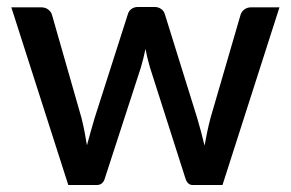

<svg xmlns="http://www.w3.org/2000/svg" viewBox="-20 -531 834 551"><path d="M782 -510 618.5 0H533Q518 0 512 -19.5L410.5 -337Q406.5 -350.5 403.2 -364Q400 -377.5 397.5 -390.5Q392 -363.5 384 -336.5L281 -19.5Q275.5 0 257.5 0H176L12.5 -510H97.5Q110 -510 118.2 -503.8Q126.5 -497.5 129 -489L214 -192Q219 -171.5 222.8 -152.2Q226.5 -133 229.5 -114Q234.5 -133 240 -152.2Q245.5 -171.5 251.5 -192L347 -490.5Q349.5 -499.5 357.2 -505.2Q365 -511 376 -511H423Q434.5 -511 442.5 -505.2Q450.5 -499.5 453 -490.5L546 -192Q552 -171.5 557.2 -152Q562.5 -132.5 567 -113Q570.5 -132 574.5 -151.5Q578.5 -171 584 -192L670.5 -489Q673.5 -498 681.5 -504Q689.5 -510 701 -510Z"/></svg>

Font: TypoPRO Lato
Style: Regular
Weight: 600
Designer: Lukasz Dziedzic with Adam Twardoch and Botio Nikoltchev
Foundry: tyPoland Lukasz Dziedzic
Version: Version 2.010; 2014-09-01; http://www.latofonts.com/